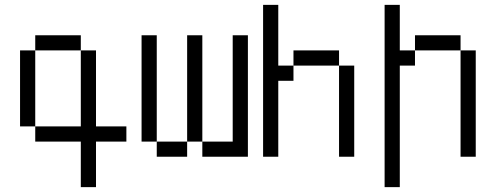

<svg xmlns="http://www.w3.org/2000/svg" viewBox="-20 -645 2040 790"><path d="M500 -62.5V-125H375V-437.5H312.5V-125H125V-62.5H312.5V125H375V-62.5ZM125 -125V-437.5H62.5V-125ZM125 -437.5H312.5V-500H125Z M625 -62.5V0H750V-62.5ZM625 -62.5V-500H562.5V-62.5ZM750 -62.5H812.5V0H1000Q1000 0 1000 -500H937.5V-62.5H812.5V-500H750Z M1062.5 -625Q1062.5 -625 1062.5 0H1125V-312.5H1187.5V-375H1125Q1125 -375 1125 -625ZM1375 -375Q1375 -375 1375 0H1437.5Q1437.5 0 1437.5 -375ZM1187.5 -375H1375V-437.5H1187.5Z M1562.5 -625Q1562.5 -625 1562.5 125H1625Q1625 125 1625 -375H1687.5V-437.5H1625V-625ZM1875 -437.5V0H1937.5V-437.5ZM1687.5 -437.5H1875V-500H1687.5Z"/></svg>

Font: BFUnifontExMono
Style: Regular
Weight: 500
Version: Version 15.0.06